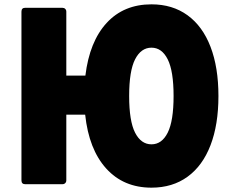

<svg xmlns="http://www.w3.org/2000/svg" viewBox="-20 -808 1085 886"><path d="M79 24V-754Q79 -772 96 -772H268Q276 -772 281 -767Q286 -762 286 -754V-459H374Q393 -616 472 -702Q551 -788 679 -788Q776 -788 845.5 -737.5Q915 -687 951.5 -592Q988 -497 988 -365Q988 -233 951.5 -138Q915 -43 845.5 7.5Q776 58 679 58Q550 58 470 -30.5Q390 -119 373 -279H286V24Q286 32 281 37Q276 42 268 42H96Q79 42 79 24ZM679 -142Q727 -142 754 -196Q781 -250 781 -365Q781 -480 754 -534Q727 -588 679 -588Q631 -588 603.5 -534.5Q576 -481 576 -365Q576 -249 603.5 -195.5Q631 -142 679 -142Z"/></svg>

Font: LINE Seed JP_TTF ExtraBold
Style: Regular
Weight: 800
Designer: LY Corporation & Fontrix & Fontworks
Version: Version 1.015